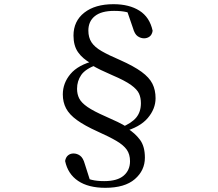

<svg xmlns="http://www.w3.org/2000/svg" viewBox="-20 -776 1040 917"><path d="M483 121Q402 121 353 88Q304 55 291 -7Q294 -25 305 -34Q316 -43 331 -43Q348 -43 362.5 -32.5Q377 -22 385 7L414 98L373 65Q394 77 418.5 83Q443 89 478 89Q540 89 570.5 63Q601 37 601 -6Q601 -39 585.5 -61Q570 -83 536 -103Q502 -123 446 -148Q384 -176 347.5 -202.5Q311 -229 295.5 -258.5Q280 -288 280 -325Q280 -379 316.5 -422.5Q353 -466 432 -486L434 -493L443 -467Q388 -447 368 -418Q348 -389 348 -352Q348 -326 358.5 -305.5Q369 -285 398 -265Q427 -245 484 -220Q518 -205 542 -193.5Q566 -182 588 -168V-163Q625 -140 648.5 -108.5Q672 -77 672 -23Q672 38 624 79.5Q576 121 483 121ZM522 -756Q597 -756 646 -725Q695 -694 709 -629Q706 -610 694.5 -601.5Q683 -593 668 -593Q652 -593 637.5 -603Q623 -613 615 -642L584 -732L629 -700Q607 -713 583.5 -718.5Q560 -724 525 -724Q464 -724 433 -699Q402 -674 402 -630Q402 -597 417 -574Q432 -551 466 -531.5Q500 -512 554 -489Q619 -460 656 -433Q693 -406 708 -376Q723 -346 723 -307Q723 -256 685.5 -212Q648 -168 569 -147L567 -143L558 -167Q609 -188 631 -215Q653 -242 653 -283Q653 -309 644 -329Q635 -349 606 -370Q577 -391 516 -417Q484 -431 461 -442Q438 -453 415 -467V-473Q374 -496 352.5 -527Q331 -558 331 -606Q331 -675 382.5 -715.5Q434 -756 522 -756Z"/></svg>

Font: Noto Serif JP ExtraLight Medium
Style: Regular
Weight: 500
Version: Version 2.003-H1;hotconv 1.1.1;makeotfexe 2.6.0